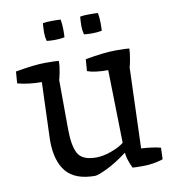

<svg xmlns="http://www.w3.org/2000/svg" viewBox="-79 -756 754 837"><g transform="rotate(-10 297.5 -337.0)"><path d="M248 -606Q228 -602 205.5 -602Q183 -602 169 -604Q164 -622 164 -640.5Q164 -659 166 -683Q181 -686 207 -686Q233 -686 245 -685Q249 -663 249 -639.5Q249 -616 248 -606ZM413 -606Q393 -602 370.5 -602Q348 -602 334 -604Q329 -622 329 -640.5Q329 -659 331 -683Q346 -686 372 -686Q398 -686 410 -685Q414 -663 414 -639.5Q414 -616 413 -606ZM294 -66Q323 -66 359 -78.5Q395 -91 418 -109Q414 -322 411 -432Q349 -432 319 -444L323 -496Q408 -511 456.5 -511Q505 -511 518 -509Q518 -491 512.5 -461Q507 -431 505 -428L493 -71Q546 -68 579 -59L577 -8Q533 6 492 6Q451 6 442 5Q423 -33 420 -65Q371 -28 329.5 -8Q288 12 275 12Q187 12 147.5 -35.5Q108 -83 108 -175Q108 -176 117 -431Q59 -431 10 -444L14 -496Q99 -511 146 -511Q193 -511 206 -509Q206 -485 200 -456Q194 -427 193 -428L194 -212Q194 -136 213 -101Q232 -66 294 -66Z"/></g></svg>

Font: Inika
Style: Regular
Weight: 400
Designer: Constanza Artigas Preller
Foundry: Constanza Artigas Preller
Version: Version 1.001